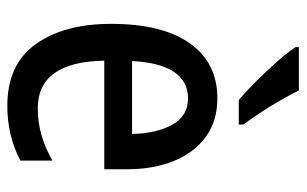

<svg xmlns="http://www.w3.org/2000/svg" viewBox="-172 -684 816 511"><g transform="rotate(90 235.5 -429.0)"><path d="M242 -600Q303 -600 345 -569Q387 -538 409 -484Q431 -430 431 -359V-299H142Q145 -122 269 -122Q340 -122 408 -161V-76Q343 -41 262 -41Q152 -41 98 -116.5Q44 -192 44 -317Q44 -454 96 -527Q148 -600 242 -600ZM242 -522Q198 -522 172.5 -485.5Q147 -449 143 -373H337Q336 -436 313 -479Q290 -522 242 -522ZM221 -817Q232 -795 248 -767Q264 -739 281.5 -713Q299 -687 312 -669V-657H247Q226 -674 198 -702Q170 -730 144.5 -759Q119 -788 106 -808V-817Z"/></g></svg>

Font: Noto Sans Tamil UI Condensed Medium
Style: Regular
Weight: 500
Width: 3
Designer: Jelle Bosma - Monotype Design Team
Foundry: Monotype Imaging Inc.
Version: Version 2.004; ttfautohint (v1.8.4.7-5d5b)